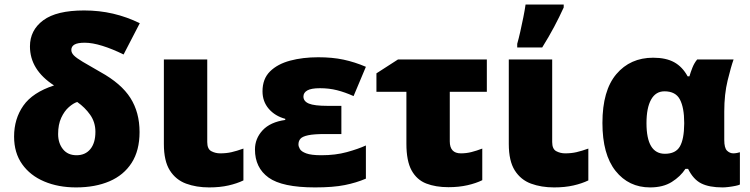

<svg xmlns="http://www.w3.org/2000/svg" viewBox="-20 -815 3301 845"><path d="M350.1 -769Q417 -769 477.5 -754.9Q538.1 -740.7 595.2 -712.9L523.9 -575.2Q474.6 -599.6 430.4 -613.3Q386.2 -627 353 -627Q321.8 -627 307.9 -618.9Q293.9 -610.8 293.9 -595.2Q293.9 -582.5 305.2 -571Q316.4 -559.6 344.2 -543Q372.1 -526.4 421.9 -498Q513.7 -447.3 554 -383.8Q594.2 -320.3 594.2 -233.9Q594.2 -152.3 559.3 -98.1Q524.4 -43.9 461.7 -17.1Q398.9 9.8 314.9 9.8Q236.3 9.8 174.6 -16.4Q112.8 -42.5 77.4 -92.5Q42 -142.6 42 -213.9Q42 -292 82.8 -350.1Q123.5 -408.2 217.8 -439Q111.8 -507.8 111.8 -610.8Q111.8 -682.1 170.2 -725.6Q228.5 -769 350.1 -769ZM319.8 -366.2Q302.7 -360.8 283 -343.5Q263.2 -326.2 249.5 -296.6Q235.8 -267.1 235.8 -225.1Q235.8 -185.1 257.1 -158.4Q278.3 -131.8 316.9 -131.8Q355.5 -131.8 377.7 -158.9Q399.9 -186 399.9 -234.9Q399.9 -276.9 377 -309.6Q354 -342.3 319.8 -366.2Z M892.1 -553.2V-189.9Q892.1 -159.2 909.9 -149.7Q927.7 -140.1 949.2 -140.1Q976.6 -140.1 999 -145.3Q1021.5 -150.4 1051.3 -161.1V-21Q1022.9 -7.3 985.6 1.2Q948.2 9.8 900.4 9.8Q844.2 9.8 799.1 -6.8Q753.9 -23.4 727.5 -64.9Q701.2 -106.4 701.2 -181.2V-553.2Z M1482.4 -349.1V-225.1H1410.2Q1361.3 -225.1 1336.2 -219.7Q1311 -214.4 1302.2 -204.3Q1293.5 -194.3 1293.5 -179.2Q1293.5 -170.4 1299.8 -159.2Q1306.2 -147.9 1327.9 -139.9Q1349.6 -131.8 1394.5 -131.8Q1456.5 -131.8 1506.3 -145.5Q1556.2 -159.2 1590.3 -174.8V-28.8Q1548.3 -10.7 1497.3 -0.5Q1446.3 9.8 1366.2 9.8Q1222.2 9.8 1162.1 -33.4Q1102.1 -76.7 1102.1 -157.2Q1102.1 -205.1 1135.7 -241.5Q1169.4 -277.8 1235.4 -287.1V-292Q1190.4 -304.2 1162.8 -336.2Q1135.3 -368.2 1135.3 -413.1Q1135.3 -467.8 1168.2 -500.5Q1201.2 -533.2 1256.8 -548.1Q1312.5 -563 1380.4 -563Q1442.9 -563 1491.9 -552.5Q1541 -542 1590.3 -521L1536.1 -392.1Q1498 -409.2 1463.1 -418Q1428.2 -426.8 1388.2 -426.8Q1349.6 -426.8 1332.5 -417Q1315.4 -407.2 1315.4 -390.1Q1315.4 -369.1 1339.4 -359.1Q1363.3 -349.1 1422.4 -349.1Z M2122.6 -553.2V-411.1H1959.5V-192.9Q1959.5 -140.1 2008.3 -140.1Q2032.7 -140.1 2054.9 -145.8Q2077.1 -151.4 2102.5 -161.1V-22Q2074.7 -8.3 2037.1 0.2Q1999.5 8.8 1953.6 8.8Q1897.5 8.8 1856 -7.3Q1814.5 -23.4 1791.5 -64.9Q1768.6 -106.4 1768.6 -182.1V-411.1H1636.7V-492.2L1731.4 -553.2Z M2410.2 -553.2V-189.9Q2410.2 -159.2 2428 -149.7Q2445.8 -140.1 2467.3 -140.1Q2494.6 -140.1 2517.1 -145.3Q2539.6 -150.4 2569.3 -161.1V-21Q2541 -7.3 2503.7 1.2Q2466.3 9.8 2418.5 9.8Q2362.3 9.8 2317.1 -6.8Q2272 -23.4 2245.6 -64.9Q2219.2 -106.4 2219.2 -181.2V-553.2ZM2256.3 -606V-622.1Q2262.7 -644.5 2269.8 -675.8Q2276.9 -707 2283.2 -738.8Q2289.6 -770.5 2293 -794.9H2460.9V-782.2Q2441.4 -739.3 2418.9 -697Q2396.5 -654.8 2366.2 -606Z M2841.3 9.8Q2747.1 9.8 2689.2 -62.7Q2631.3 -135.3 2631.3 -273.9Q2631.3 -416.5 2692.6 -488.8Q2753.9 -561 2854.5 -561Q2911.1 -561 2947.3 -541Q2983.4 -521 3006.3 -479H3014.2Q3019 -496.1 3027.3 -517.1Q3035.6 -538.1 3048.3 -553.2H3208.5Q3197.3 -522 3182.4 -461.2Q3167.5 -400.4 3167.5 -324.2V-199.2Q3167.5 -163.6 3179.7 -151.9Q3191.9 -140.1 3207.5 -140.1Q3214.4 -140.1 3223.6 -141.8Q3232.9 -143.6 3236.3 -145V-2.9Q3231.4 0 3217.3 2.9Q3203.1 5.9 3187.3 7.8Q3171.4 9.8 3160.2 9.8Q3101.1 9.8 3066.2 -7.8Q3031.2 -25.4 3008.3 -71.8H2996.6Q2974.6 -38.1 2936.5 -14.2Q2898.4 9.8 2841.3 9.8ZM2906.2 -138.2Q2953.6 -138.2 2972.2 -170.4Q2990.7 -202.6 2991.2 -270V-274.9Q2991.2 -340.8 2972.4 -377Q2953.6 -413.1 2904.3 -413.1Q2865.7 -413.1 2845.5 -376.7Q2825.2 -340.3 2825.2 -272.9Q2825.2 -138.2 2906.2 -138.2Z"/></svg>

Font: Open Sans ExtraBold
Style: Regular
Weight: 800
Designer: Monotype Design Team
Foundry: Monotype Imaging Inc.
Version: Version 3.003; ttfautohint (v1.8.4)